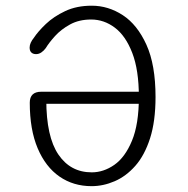

<svg xmlns="http://www.w3.org/2000/svg" viewBox="-20 -643 659 674"><path d="M301.5 10.5Q237.5 10.5 188.8 -23.2Q140 -57 112.2 -122.5Q84.5 -188 84.5 -282.5Q84.5 -321 125 -321H477.5V-278.5H127.5L142.5 -292.5Q142.5 -163 185 -100.5Q227.5 -38 302 -38Q343.5 -38 381.2 -64.2Q419 -90.5 443.2 -148.8Q467.5 -207 467.5 -302.5Q467.5 -397.5 444.2 -457.5Q421 -517.5 383 -546Q345 -574.5 300 -574.5Q257.5 -574.5 226 -557.2Q194.5 -540 173.2 -516.5Q152 -493 140.5 -474Q134 -465 125.2 -459Q116.5 -453 106.5 -453Q96 -453 90 -458.8Q84 -464.5 84 -476Q84 -484.5 88 -493.2Q92 -502 99 -510.5Q113.5 -532.5 141 -558.8Q168.5 -585 208.8 -604Q249 -623 302 -623Q360 -623 411 -589.8Q462 -556.5 494 -486Q526 -415.5 526 -302.5Q526 -217.5 506.8 -157.5Q487.5 -97.5 455 -60.8Q422.5 -24 382.5 -6.8Q342.5 10.5 301.5 10.5Z"/></svg>

Font: Sono Monospace Light
Style: Regular
Weight: 300
Version: Version 2.112